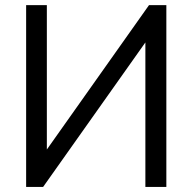

<svg xmlns="http://www.w3.org/2000/svg" viewBox="-20 -739 763 759"><path d="M83.3 -718.8H165.2V-114.9H141.8L569.1 -718.8H637.6V0H554.7V-603.9H577.8L150.4 0H83.3Z"/></svg>

Font: Min Sans VF VF
Style: Regular
Weight: 400
Designer: Jinseong-Kim, NotoSansCJK, Nunito
Foundry: Jinseong-Kim
Version: Version 1.420;Glyphs 3.1.2 (3151)